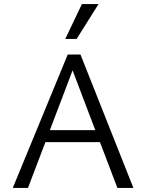

<svg xmlns="http://www.w3.org/2000/svg" viewBox="-20 -927 721 947"><path d="M473 -226H204L118 0H43L314 -658H377L638 0H559ZM384 -907H466L358 -735H302ZM450 -285 338 -580 226 -285Z"/></svg>

Font: LXGW Bright TC
Style: Regular
Weight: 400
Designer: Christian Thalmann (Catharsis Fonts)
Foundry: LXGW / Christian Thalmann (Catharsis Fonts) / Fontworks Inc.
Version: Version 5.501